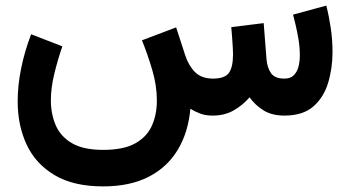

<svg xmlns="http://www.w3.org/2000/svg" viewBox="-20 -410 1241 681"><path d="M733.9 0Q775.9 0 807.9 -17.9Q839.8 -35.8 865.2 -64.8Q885.3 -36.7 914.9 -18.4Q944.5 0 989.4 0Q1054 -0.2 1090.9 -32Q1127.8 -63.9 1143.6 -115.6Q1159.4 -167.3 1159.4 -226.3Q1159.4 -268.2 1153.2 -310.4Q1147 -352.5 1137.3 -390.2L1019.4 -358.1Q1022.6 -346.3 1028.3 -322.4Q1034 -298.6 1038.8 -269.9Q1043.5 -241.2 1043.5 -214.1Q1043.5 -191.5 1038.4 -172.6Q1033.3 -153.8 1021.4 -142.5Q1009.5 -131.2 988.6 -131.2Q955 -131.2 941.3 -150.5Q927.5 -169.8 925.1 -201.8L915.3 -328L800.3 -313.8Q801.9 -295.6 803.4 -275.9Q804.9 -256.2 805.7 -240.3Q806.5 -224.4 806.5 -217Q806.5 -172.3 792.1 -151.8Q777.7 -131.2 734.9 -131.2Q694.1 -131.5 671.4 -154.7Q648.7 -177.8 637 -213.7L604.7 -312.9L483.5 -267Q503.1 -218.9 519.7 -163Q536.4 -107 536.4 -53.2Q536.4 -4.2 518.9 35.4Q501.4 75 460 98.3Q418.6 121.6 346 121.6Q275.3 121.6 234.9 97.7Q194.4 73.8 177.4 33.8Q160.4 -6.2 160.4 -54.3Q160.4 -97.4 172.2 -146.4Q183.9 -195.4 201.1 -245.7L90.4 -288.5Q67.5 -228.8 55.1 -168.1Q42.7 -107.3 42.7 -50.3Q42.7 35 74.6 103.2Q106.5 171.3 173.7 211.2Q240.9 251.1 346 251.1Q441 251.1 507.2 217.1Q573.4 183.2 610.6 121.2Q647.8 59.3 655.2 -24.2Q670.8 -14.5 690 -7.2Q709.1 0 733.9 0Z"/></svg>

Font: Vazirmatn NL
Style: Regular
Weight: 400
Designer: Saber Rastikerdar
Foundry: Saber Rastikerdar
Version: Version 33.003